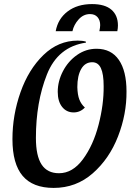

<svg xmlns="http://www.w3.org/2000/svg" viewBox="-20 -899 654 941"><path d="M41 -217Q41 -335 80.5 -447Q120 -559 193 -629.5Q266 -700 361 -700Q385 -700 401 -695V-690Q264 -670 210 -534Q156 -398 156 -223Q156 -135 184 -92.5Q212 -50 269 -50Q336 -50 386.5 -118.5Q437 -187 463 -287Q489 -387 488 -477Q488 -536 474.5 -565Q461 -594 432 -594Q397 -594 378 -561Q359 -528 359 -472Q360 -434 369 -411Q378 -388 396 -372Q373 -348 341 -348Q306 -348 284.5 -375Q263 -402 263 -449Q263 -501 288.5 -550Q314 -599 357.5 -629.5Q401 -660 453 -660Q525 -660 562.5 -605.5Q600 -551 600 -451Q601 -340 558.5 -230.5Q516 -121 434.5 -49.5Q353 22 243 22Q141 22 91 -37Q41 -96 41 -217ZM431 -879Q494 -879 526 -851.5Q558 -824 558 -774Q558 -761 555 -746H467Q471 -765 471 -776Q471 -800 458 -815Q445 -830 421 -830Q389 -830 365.5 -804Q342 -778 335 -746H253Q264 -807 311.5 -843Q359 -879 431 -879Z"/></svg>

Font: Sansita SW
Style: Italic
Weight: 400
Italic angle: -11°
Designer: Pablo Cosgaya
Foundry: Omnibus-Type
Version: Version 1.000